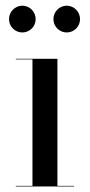

<svg xmlns="http://www.w3.org/2000/svg" viewBox="-20 -672 324 692"><path d="M172.5 -603C172.5 -576.5 194 -555 220.5 -555C247 -555 268.5 -576.5 268.5 -603C268.5 -629.5 247 -651.5 220.5 -651.5C194 -651.5 172.5 -629.5 172.5 -603ZM12.5 -603C12.5 -576.5 34 -555 60.5 -555C87 -555 108.5 -576.5 108.5 -603C108.5 -629.5 87 -651.5 60.5 -651.5C34 -651.5 12.5 -629.5 12.5 -603ZM37 -2V0H247V-2H187V-460H37V-458H97V-2Z"/></svg>

Font: Bodoni* 96pt
Style: Regular
Weight: 400
Version: Version 2.3